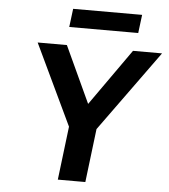

<svg xmlns="http://www.w3.org/2000/svg" viewBox="-59 -947 883 1001"><g transform="rotate(5 382.5 -447.0)"><path d="M644 -894H283L271 -798H632ZM765 -703H613L404 -407L267 -703H114L315 -280L281 0H425L459 -280Z"/></g></svg>

Font: Bluebird
Style: Obl
Weight: 400
Designer: Jasper
Foundry: Cannot Into Space Fonts
Version: Version 0.98